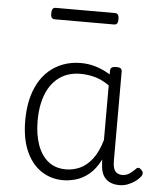

<svg xmlns="http://www.w3.org/2000/svg" viewBox="-54 -805 732 870"><g transform="rotate(5 311.5 -370.5)"><path d="M265 17Q210 17 166 -12Q122 -41 96.5 -98Q71 -155 71 -238Q71 -288 80.5 -331Q90 -374 109 -408.5Q128 -443 156 -467.5Q184 -492 220.5 -505.5Q257 -519 301 -519Q335 -519 368 -509Q401 -499 434 -479V-495Q434 -506 440.5 -510.5Q447 -515 461 -515Q475 -515 481 -510.5Q487 -506 487 -496V-91Q487 -70 491.5 -56.5Q496 -43 506 -36.5Q516 -30 531 -30Q541 -30 550.5 -33.5Q560 -37 569.5 -44.5Q579 -52 590 -63Q595 -69 601.5 -68.5Q608 -68 614 -61Q621 -55 622 -48Q623 -41 619 -34Q608 -19 592 -7.5Q576 4 558 10.5Q540 17 522 17Q501 17 485.5 11.5Q470 6 458.5 -5.5Q447 -17 441.5 -33.5Q436 -50 435 -72Q435 -76 434.5 -81.5Q434 -87 434 -92Q411 -47 382 -23.5Q353 0 322.5 8.5Q292 17 265 17ZM127 -242Q127 -180 143.5 -133Q160 -86 192.5 -59.5Q225 -33 274 -33Q306 -33 336.5 -46.5Q367 -60 392.5 -92.5Q418 -125 434 -181V-429Q399 -453 367 -461.5Q335 -470 302 -470Q270 -470 243 -460.5Q216 -451 194.5 -432Q173 -413 158 -385.5Q143 -358 135 -322Q127 -286 127 -242ZM165 -706Q154 -706 150 -712.5Q146 -719 146 -731Q146 -744 150 -751Q154 -758 165 -758H433Q444 -758 448 -751Q452 -744 452 -731Q452 -719 448 -712.5Q444 -706 433 -706Z"/></g></svg>

Font: Playwrite US Modern ExtraLight
Style: Regular
Weight: 250
Designer: Veronika Burian, José Scaglione
Foundry: TypeTogether
Version: Version 1.003